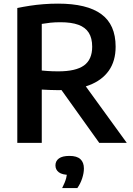

<svg xmlns="http://www.w3.org/2000/svg" viewBox="-20 -768 716 1032"><path d="M73 0V-725Q104.5 -731.5 140 -737Q175.5 -742.5 213.8 -745.5Q252 -748.5 292 -748.5Q447 -748.5 524.2 -692.2Q601.5 -636 601.5 -517Q601.5 -440 564.8 -388Q528 -336 458.8 -309.8Q389.5 -283.5 291.5 -283.5Q266 -283.5 246 -284.5Q226 -285.5 204.5 -286.5V0ZM513.5 0 267.5 -344H412L661.5 0ZM293.5 -384.5Q387.5 -384.5 431.5 -416.2Q475.5 -448 475.5 -517Q475.5 -563 457.2 -592Q439 -621 401.2 -634.8Q363.5 -648.5 305 -648.5Q275 -648.5 251.2 -646Q227.5 -643.5 204.5 -639.5V-389Q220.5 -387.5 234.2 -386.5Q248 -385.5 262.2 -385Q276.5 -384.5 293.5 -384.5ZM314 243Q330 211.5 335.8 189Q341.5 166.5 341.5 143.5L365 172H354.5Q314.5 172 296.2 158Q278 144 278 121Q278 97.5 296.5 83.8Q315 70 353.5 70Q393.5 70 412.2 87.5Q431 105 431 137.5Q431 162.5 421.5 191.2Q412 220 395.5 243Z"/></svg>

Font: Encode Sans SC SemiBold
Style: Regular
Weight: 600
Version: Version 3.002